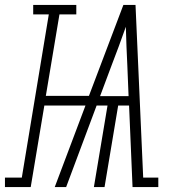

<svg xmlns="http://www.w3.org/2000/svg" viewBox="-82 -755 702 775"><path d="M-62 0V-38H6L115 -697H52V-735H226V-697H158L103 -368H277L416 -735H465L496 -38H557V0H453L439 -329H395L340 0H297L352 -329H308L185 0H139L263 -329H97L42 0ZM322 -367H437L432 -490Q430 -529 428.5 -568Q427 -607 426 -647Q412 -607 397.5 -568Q383 -529 368 -490Z"/></svg>

Font: Iosevka Slab XLtEx
Style: Italic
Weight: 200
Width: 7
Italic angle: -9°
Monospace: yes
Designer: Belleve Invis
Foundry: Belleve Invis
Version: Version 11.1.0; ttfautohint (v1.8.3)